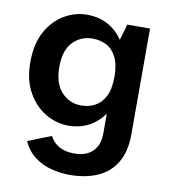

<svg xmlns="http://www.w3.org/2000/svg" viewBox="-80 -576 742 843"><g transform="rotate(10 291.0 -155.0)"><path d="M286 198Q246 198 204.5 187.5Q163 177 129.5 151.5Q96 126 77 84L181 43Q194 70 221.5 86Q249 102 291 102Q321 102 345.5 91.5Q370 81 385.5 56.5Q401 32 401 -9V-95Q373 -56 333 -35Q293 -14 244 -14Q189 -14 140.5 -43Q92 -72 61.5 -126.5Q31 -181 31 -258Q31 -342 61.5 -397Q92 -452 140 -480Q188 -508 241 -508Q293 -508 334 -486Q375 -464 401 -424L422 -496H523V-24Q523 52 493.5 101.5Q464 151 410.5 174.5Q357 198 286 198ZM283 -111Q317 -111 344.5 -125.5Q372 -140 389 -172.5Q406 -205 406 -260Q406 -315 389 -348Q372 -381 344.5 -395Q317 -409 283 -409Q231 -409 195.5 -372.5Q160 -336 160 -262Q160 -188 195.5 -149.5Q231 -111 283 -111Z"/></g></svg>

Font: Atkinson Hyperlegible Next SemiBold
Style: Regular
Weight: 600
Designer: Elliott Scott, Megan Eiswerth, Linus Boman, Theodore Petrosky, Letters from Sweden
Foundry: Applied Design Works, Letters from Sweden
Version: Version 2.001